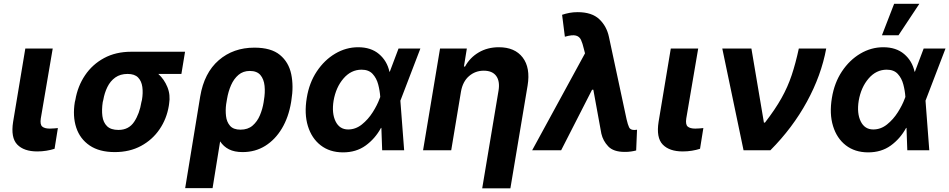

<svg xmlns="http://www.w3.org/2000/svg" viewBox="-20 -806 5092 1030"><path d="M115.8 -545.5H262.8L198.9 -170.8Q193.9 -138.1 206.5 -127.1Q219.1 -116.1 247.2 -116.1Q261 -116.1 271.3 -117.2Q281.6 -118.3 290.5 -119L272.7 -7.8Q252.8 -1.4 229 2.5Q205.3 6.4 180 6.4Q108.3 6.4 72.6 -30.5Q36.9 -67.5 50.4 -152.7Z M381.4 -258.5 384.2 -269.9Q396.7 -343.4 436.1 -402Q475.5 -460.6 538.4 -494.5Q601.2 -528.4 683.9 -528.4H972.7L953.1 -409.4H829.2Q860.8 -381 878 -339Q895.2 -296.9 887.1 -248.6L885.7 -238.6Q874.3 -168.7 835.9 -112.4Q797.6 -56.1 736.5 -23.1Q675.4 9.9 595.9 9.9Q513.1 9.9 461.1 -25.4Q409.1 -60.7 389 -121.4Q369 -182.2 381.4 -258.5ZM534.1 -269.9 531.2 -258.5Q524.9 -217.3 529.3 -183.2Q533.7 -149.1 554.2 -129.1Q574.6 -109 615.4 -109Q670.8 -109 699.8 -152.7Q728.7 -196.4 738.6 -258.5L741.5 -269.9Q747.9 -307.5 743.6 -339.3Q739.3 -371.1 720.7 -390.3Q702.1 -409.4 664.4 -409.4Q625.4 -409.4 598.5 -390.3Q571.7 -371.1 556.1 -339.3Q540.5 -307.5 534.1 -269.9Z M973.4 203.1 1054 -288.4Q1075.3 -415.1 1153.4 -482.8Q1231.5 -550.4 1344.8 -550.4Q1434.3 -550.4 1481.5 -511.5Q1528.8 -472.7 1542.3 -408.2Q1555.8 -343.8 1543 -267L1541.5 -257.1Q1528.1 -176.8 1492.2 -116.8Q1456.3 -56.8 1402.7 -23.4Q1349.1 9.9 1281.6 9.9Q1237.6 9.9 1208.3 -5Q1179 -19.9 1160.9 -47.6L1120.4 203.1ZM1193.2 -246.8Q1188.9 -214.8 1192.5 -183.4Q1196 -152 1214 -131.2Q1231.9 -110.4 1270.2 -110.4Q1309.7 -110.4 1334.9 -132.1Q1360.1 -153.8 1374.3 -187.5Q1388.5 -221.2 1394.2 -257.1L1395.6 -267Q1403.1 -309.3 1399.3 -345.3Q1395.6 -381.4 1377 -403.4Q1358.3 -425.4 1320 -425.4Q1284.4 -425.4 1259.6 -404.5Q1234.7 -383.5 1219.6 -349.3Q1204.5 -315 1197.8 -274.5Z M1819.2 11.4Q1748.6 11 1700.3 -26.5Q1652 -63.9 1631.7 -129.8Q1611.5 -195.7 1625.7 -280.9Q1638.8 -361.9 1679.5 -422.9Q1720.2 -484 1778.2 -518.3Q1836.3 -552.6 1901.3 -552.6Q1970.2 -552.6 2013.3 -516Q2056.5 -479.4 2069.2 -421.2H2071L2117.9 -545.5H2235.1L2130 -271.3L2127.8 -266L2148.1 0H2030.2L2025.9 -120L2023.8 -119.7Q1992.2 -61.8 1941.2 -25Q1890.3 11.7 1819.2 11.4ZM2019.9 -285.9Q2017.8 -318.9 2008.9 -352.8Q2000 -386.7 1979 -409.4Q1958.1 -432.2 1919.7 -432.2Q1863.3 -432.2 1822.6 -384.9Q1782 -337.7 1769.5 -265.6Q1758.9 -198.5 1780.2 -155Q1801.5 -111.5 1847.7 -111.5Q1887.8 -111.5 1921.3 -138.3Q1954.9 -165.1 1979.2 -203.5Q2003.6 -241.8 2016 -275.9Z M2453.1 -315.3 2400.6 0H2249.6L2340.6 -545.5H2484.4L2468.8 -449.2H2474.8Q2501.1 -497.2 2548.3 -524.9Q2595.5 -552.6 2656.2 -552.6Q2741.8 -552.6 2783.9 -497.7Q2826 -442.8 2810.4 -347.3L2718 204.5H2566.8L2654.5 -320.3Q2662.6 -370.4 2641.9 -398.6Q2621.1 -426.8 2575.3 -426.8Q2529.5 -426.8 2495.9 -397.5Q2462.4 -368.3 2453.1 -315.3Z M3331 8.9Q3271 8.9 3242.9 -20.8Q3214.8 -50.4 3206 -89.1L3163 -324.6H3156.2L2990.4 0H2834.9L3118.3 -519.9L3112.2 -543.7Q3105.5 -572.8 3097.1 -591.4Q3088.8 -610.1 3069.4 -615.2Q3050.1 -620.4 3010.3 -609L2995.4 -726.6Q3014.2 -733 3034.6 -736.9Q3055 -740.8 3078.8 -740.8Q3154.8 -740.8 3194.8 -703.1Q3234.7 -665.5 3246.8 -607.6L3341.3 -166.2Q3348 -137.1 3354.8 -122.9Q3361.5 -108.7 3382.8 -108.7Q3386.7 -108.7 3389 -109.2Q3391.3 -109.7 3397.4 -110.1L3392.8 1.1Q3383.5 3.9 3366.1 6.6Q3348.7 9.2 3331 8.9Z M3578.5 -545.5H3725.5L3661.6 -170.8Q3656.6 -138.1 3669.2 -127.1Q3681.8 -116.1 3709.9 -116.1Q3723.7 -116.1 3734 -117.2Q3744.3 -118.3 3753.2 -119L3735.4 -7.8Q3715.6 -1.4 3691.8 2.5Q3668 6.4 3642.8 6.4Q3571 6.4 3535.3 -30.5Q3499.6 -67.5 3513.1 -152.7Z M3968.8 0 3854.8 -545.5H4011L4078.1 -148.4H4083.8Q4138.5 -219.1 4172.2 -279.3Q4206 -339.5 4227.1 -402.9Q4248.2 -466.3 4265.3 -545.5H4412.3Q4385.7 -401.3 4308.9 -260.7Q4232.2 -120 4112.9 0Z M4636.4 11.4Q4565.7 11 4517.4 -26.5Q4469.1 -63.9 4448.9 -129.8Q4428.6 -195.7 4442.8 -280.9Q4456 -361.9 4496.6 -422.9Q4537.3 -484 4595.3 -518.3Q4653.4 -552.6 4718.4 -552.6Q4787.3 -552.6 4830.4 -516Q4873.6 -479.4 4886.4 -421.2H4888.1L4935 -545.5H5052.2L4947.1 -271.3L4945 -266L4965.2 0H4847.3L4843 -120L4840.9 -119.7Q4809.3 -61.8 4758.3 -25Q4707.4 11.7 4636.4 11.4ZM4837 -285.9Q4834.9 -318.9 4826 -352.8Q4817.1 -386.7 4796.2 -409.4Q4775.2 -432.2 4736.9 -432.2Q4680.4 -432.2 4639.7 -384.9Q4599.1 -337.7 4586.6 -265.6Q4576 -198.5 4597.3 -155Q4618.6 -111.5 4664.8 -111.5Q4704.9 -111.5 4738.5 -138.3Q4772 -165.1 4796.3 -203.5Q4820.7 -241.8 4833.1 -275.9ZM4711.3 -616.8 4776.6 -785.5H4911.9L4800.1 -616.8Z"/></svg>

Font: Inter UI
Style: Bold Italic
Weight: 700
Italic angle: 9.39999°
Designer: Rasmus Andersson
Foundry: rsms
Version: 3.2;8d6f07862